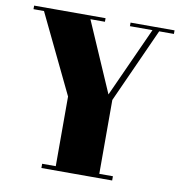

<svg xmlns="http://www.w3.org/2000/svg" viewBox="-79 -774 799 847"><g transform="rotate(10 320.5 -350.0)"><path d="M261 -684C261 -684 326 -684 326 -684C326 -684 326 -700 326 -700C326 -700 6 -700 6 -700C6 -700 6 -684 6 -684C6 -684 53 -684 53 -684C53 -684 223 -331 223 -331C223 -331 223 -19 223 -19C223 -19 162 -19 162 -19C162 -19 162 0 162 0C162 0 479 0 479 0C479 0 479 -19 479 -19C479 -19 418 -19 418 -19C418 -19 418 -350 418 -350C418 -350 569 -684 569 -684C569 -684 635 -684 635 -684C635 -684 635 -700 635 -700C635 -700 438 -700 438 -700C438 -700 438 -684 438 -684C438 -684 539 -684 539 -684C539 -684 397 -371 397 -371C397 -371 261 -684 261 -684Z"/></g></svg>

Font: Abril Fatface Utterance
Style: Regular
Weight: 500
Designer: Veronika Burian, Jos Scaglione
Foundry: TypeTogether
Version: ""